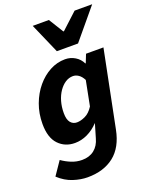

<svg xmlns="http://www.w3.org/2000/svg" viewBox="-178 -854 908 1150"><g transform="rotate(-20 276.0 -279.5)"><path d="M177 203Q134 203 86 187.5Q38 172 -4 133L54 48Q82 68 114.5 81Q147 94 181 94Q228 94 259 69.5Q290 45 302 0L328 -88Q295 -53 256 -34.5Q217 -16 176 -16Q113 -16 72 -59Q31 -102 31 -189Q31 -256 52.5 -314Q74 -372 110.5 -415.5Q147 -459 193 -483.5Q239 -508 290 -508Q324 -508 353 -490.5Q382 -473 396 -443H399L420 -496H531L433 -8Q412 99 346 151Q280 203 177 203ZM229 -128Q253 -128 282 -141.5Q311 -155 334 -191L365 -349Q352 -374 335 -385.5Q318 -397 300 -397Q274 -397 251.5 -382.5Q229 -368 211 -342Q193 -316 183 -281.5Q173 -247 173 -207Q173 -166 188.5 -147Q204 -128 229 -128ZM261 -570 177 -762H280L338 -668H342L444 -762H556L396 -570Z"/></g></svg>

Font: Source Sans 3
Style: Bold Italic
Weight: 700
Italic angle: -11°
Designer: Paul D. Hunt
Foundry: Adobe
Version: Version 3.052;hotconv 1.1.0;makeotfexe 2.6.0